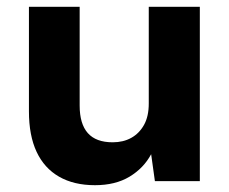

<svg xmlns="http://www.w3.org/2000/svg" viewBox="-20 -532 673 564"><path d="M259 12Q197 12 153.5 -13Q110 -38 87.5 -86Q65 -134 65 -205V-512H214V-222Q214 -168 238 -141Q262 -114 311 -114Q342 -114 365.5 -127Q389 -140 403 -165Q417 -190 417 -228V-512H567V0H435L424 -79Q402 -38 360.5 -13Q319 12 259 12Z"/></svg>

Font: DM Sans 12pt Black
Style: Regular
Weight: 900
Version: Version 4.004;gftools[0.9.30]